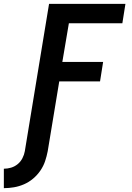

<svg xmlns="http://www.w3.org/2000/svg" viewBox="-68 -755 688 998"><path d="M-48 223V122Q-29 122 -10.5 116.5Q8 111 23.5 98.5Q39 86 48.5 67.5Q58 49 61 31L187 -735H584L568 -634H290L256 -433H468L452 -332H240L180 31Q175 57 166.5 82.5Q158 108 142 131.5Q126 155 104 173.5Q82 192 56.5 203Q31 214 4.5 218.5Q-22 223 -48 223Z"/></svg>

Font: Iosevka Extended
Style: Bold Italic
Weight: 700
Width: 7
Italic angle: -9°
Monospace: yes
Designer: Belleve Invis
Foundry: Belleve Invis
Version: Version 32.5.0; ttfautohint (v1.8.4)